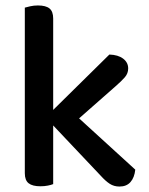

<svg xmlns="http://www.w3.org/2000/svg" viewBox="-20 -677 546 704"><path d="M175 -2Q168 1 155.5 3.5Q143 6 128 6Q99 6 85 -5Q71 -16 71 -42V-649Q78 -651 91 -654Q104 -657 119 -657Q148 -657 161.5 -646Q175 -635 175 -609V-274L381 -477Q413 -476 431.5 -462Q450 -448 450 -426Q450 -408 438 -394Q426 -380 403 -360L270 -243L476 -55Q473 -26 458.5 -9.5Q444 7 418 7Q398 7 382.5 -3Q367 -13 349 -33L175 -217V-2Z"/></svg>

Font: Baloo Bhaina 2 Medium
Style: Regular
Weight: 500
Designer: Yesha Goshar, Manish Minz, Shuchita Grover and Ek Type
Foundry: Ek Type
Version: Version 1.640;hotconv 1.0.111;makeotfexe 2.5.65597; ttfautoh